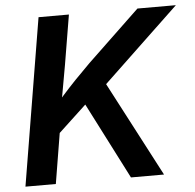

<svg xmlns="http://www.w3.org/2000/svg" viewBox="-52 -781 848 833"><g transform="rotate(-5 372.0 -364.0)"><path d="M148.9 -177.2 164.6 -309.6Q194.3 -345.7 222.9 -378.2Q251.5 -410.6 282.2 -442.6Q313 -474.6 348.6 -509.8L576.7 -727.5H744.1L378.4 -379.9L368.7 -382.3ZM25.4 0 146 -727.5H278.3L242.2 -511.2L210.9 -335.9L202.6 -272.5L157.7 0ZM484.9 0 309.6 -342.8 397.9 -440.9 628.9 0Z"/></g></svg>

Font: Inter 18pt SemiBold
Style: Italic
Weight: 600
Italic angle: -9.3988°
Designer: Rasmus Andersson
Foundry: rsms
Version: Version 4.001;git-66647c0bb